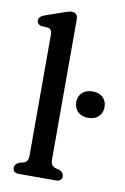

<svg xmlns="http://www.w3.org/2000/svg" viewBox="-84 -787 547 838"><g transform="rotate(10 189.0 -368.5)"><path d="M192 -708V-89Q192 -72 197.2 -64Q202.5 -56 213.5 -52.5L231.5 -48Q251 -39 251 -23Q251 0 223.5 0H60.5Q33.5 0 33.5 -23Q33.5 -39 53 -48L71 -52.5Q82 -56 87.2 -64Q92.5 -72 92.5 -89V-620.5Q92.5 -636 87.8 -642.5Q83 -649 73.5 -651L44 -652.5Q25.5 -658.5 25.5 -674Q25.5 -691.5 50 -700.5L120.5 -725Q136 -730.5 146.2 -733.8Q156.5 -737 165.5 -737Q192 -737 192 -708ZM315.5 -293.5Q286.5 -293.5 269.5 -309.8Q252.5 -326 252.5 -352.5Q252.5 -378.5 269.5 -394.5Q286.5 -410.5 315.5 -410.5Q344.5 -410.5 361.2 -394.5Q378 -378.5 378 -352.5Q378 -326 361.2 -309.8Q344.5 -293.5 315.5 -293.5Z"/></g></svg>

Font: Fraunces 72pt SuperSoft
Style: Regular
Weight: 400
Version: Version 1.000;[b76b70a41]